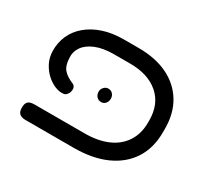

<svg xmlns="http://www.w3.org/2000/svg" viewBox="-124 -769 1031 962"><g transform="rotate(30 391.5 -288.0)"><path d="M114 10Q102 10 91.5 6Q81 2 75 -7.5Q69 -17 69 -35Q69 -54 75 -63.5Q81 -73 91.5 -76.5Q102 -80 115 -80H406Q482 -80 537.5 -104Q593 -128 623.5 -174.5Q654 -221 654 -285V-298Q654 -392 593.5 -444.5Q533 -497 429 -497H335Q273 -497 230.5 -479.5Q188 -462 168 -433Q148 -404 151 -371Q152 -327 171 -304.5Q190 -282 230 -266Q241 -260 243.5 -249Q246 -238 242.5 -226.5Q239 -215 231 -207Q223 -199 214 -199Q192 -196 166 -206.5Q140 -217 116.5 -238.5Q93 -260 77.5 -290Q62 -320 61 -358Q60 -405 78 -446.5Q96 -488 133 -519.5Q170 -551 222.5 -568.5Q275 -586 341 -586H426Q524 -586 594.5 -552Q665 -518 704 -454Q743 -390 743 -301V-282Q743 -190 701 -125Q659 -60 581 -25Q503 10 395 10ZM398 -257Q382 -257 372 -268.5Q362 -280 362 -297Q362 -311 372.5 -322.5Q383 -334 397 -334Q413 -334 423 -323Q433 -312 433 -296Q433 -280 423.5 -268.5Q414 -257 398 -257Z"/></g></svg>

Font: Fredoka Expanded
Style: Regular
Weight: 400
Width: 7
Designer: Ben Nathan
Foundry: Milena B. Brandão, Ben Nathan
Version: Version 2.001